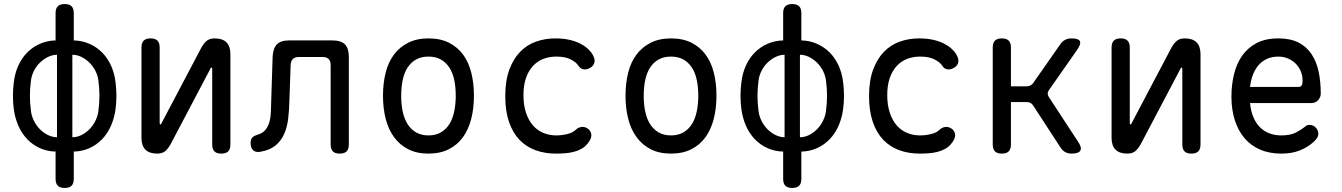

<svg xmlns="http://www.w3.org/2000/svg" viewBox="-20 -750 6640 950"><path d="M345 135Q345 158 334 169Q323 180 300 180Q277 180 266 169Q255 158 255 135V0Q213 -1 177.5 -17Q142 -33 115 -61Q88 -89 71 -127.5Q54 -166 48 -212Q44 -244 44 -276Q44 -308 48 -340Q53 -386 70 -424Q87 -462 114 -489.5Q141 -517 177 -533Q213 -549 255 -550V-685Q255 -708 266 -719Q277 -730 300 -730Q323 -730 334 -719Q345 -708 345 -685V-550Q387 -549 423 -533Q459 -517 486 -489.5Q513 -462 530 -424Q547 -386 552 -340Q556 -308 556 -276Q556 -244 552 -212Q546 -166 529 -127.5Q512 -89 485 -61Q458 -33 422.5 -17Q387 -1 345 0ZM262 -71V-479Q240 -479 218 -468.5Q196 -458 178 -440.5Q160 -423 148 -399.5Q136 -376 133 -350Q128 -313 128 -276Q128 -239 133 -202Q136 -176 148 -152Q160 -128 178 -110Q196 -92 218 -81.5Q240 -71 262 -71ZM338 -479V-71Q361 -71 382.5 -81.5Q404 -92 422 -110Q440 -128 452 -152Q464 -176 467 -202Q472 -239 472 -276Q472 -313 467 -350Q464 -376 452 -399.5Q440 -423 422 -440.5Q404 -458 382.5 -468.5Q361 -479 338 -479Z M680 -68V-515Q680 -538 691 -549Q702 -560 725 -560Q748 -560 759 -549Q770 -538 770 -515V-140Q772 -134 774 -134Q776 -134 776.5 -135.5Q777 -137 779 -140L974 -510Q986 -533 1001 -546.5Q1016 -560 1042 -560Q1081 -560 1100.5 -540.5Q1120 -521 1120 -482V-35Q1120 -12 1109 -1Q1098 10 1075 10Q1052 10 1041 -1Q1030 -12 1030 -35V-410Q1028 -416 1026 -416Q1024 -416 1023.5 -414.5Q1023 -413 1021 -410L826 -40Q814 -17 799 -3.5Q784 10 758 10Q719 10 699.5 -9.5Q680 -29 680 -68Z M1329 -470Q1331 -511 1350 -530.5Q1369 -550 1410 -550H1626Q1667 -550 1686.5 -530.5Q1706 -511 1706 -470V-35Q1706 -12 1695 -1Q1684 10 1661 10Q1638 10 1627 -1Q1616 -12 1616 -35V-428Q1616 -448 1606 -458Q1596 -468 1576 -468H1459Q1439 -468 1429 -458Q1419 -448 1418 -428L1412 -254Q1411 -207 1406 -164Q1401 -121 1386 -87Q1371 -53 1343 -30Q1315 -7 1268 1Q1245 5 1232.5 -6.5Q1220 -18 1220 -43Q1220 -60 1228 -69Q1236 -78 1256 -84Q1282 -92 1295 -109.5Q1308 -127 1314 -150.5Q1320 -174 1320.5 -201Q1321 -228 1322 -254Z M2100 10Q2042 10 2000 -11.5Q1958 -33 1930 -71Q1902 -109 1888.5 -161.5Q1875 -214 1875 -276Q1875 -338 1888 -390Q1901 -442 1929 -479.5Q1957 -517 1999.5 -538.5Q2042 -560 2100 -560Q2159 -560 2201.5 -538.5Q2244 -517 2271.5 -479.5Q2299 -442 2312 -390Q2325 -338 2325 -276Q2325 -214 2311.5 -161.5Q2298 -109 2270.5 -71Q2243 -33 2200.5 -11.5Q2158 10 2100 10ZM2100 -80Q2135 -80 2160.5 -94.5Q2186 -109 2202.5 -134.5Q2219 -160 2227 -196.5Q2235 -233 2235 -276Q2235 -319 2227.5 -354.5Q2220 -390 2203.5 -415.5Q2187 -441 2161.5 -455.5Q2136 -470 2100 -470Q2064 -470 2038.5 -455.5Q2013 -441 1996.5 -415.5Q1980 -390 1972.5 -354Q1965 -318 1965 -275Q1965 -232 1973 -196Q1981 -160 1997.5 -134.5Q2014 -109 2039.5 -94.5Q2065 -80 2100 -80Z M2480 -274Q2480 -351 2500 -405Q2520 -459 2553.5 -493.5Q2587 -528 2632 -544Q2677 -560 2727 -560Q2765 -560 2795 -553.5Q2825 -547 2847.5 -536Q2870 -525 2886 -511Q2902 -497 2911 -482Q2925 -459 2921.5 -442Q2918 -425 2901 -415Q2883 -404 2867 -407Q2851 -410 2842 -425Q2831 -442 2804 -456Q2777 -470 2733 -470Q2697 -470 2667 -458Q2637 -446 2615.5 -422Q2594 -398 2582 -362.5Q2570 -327 2570 -279Q2570 -230 2582.5 -192.5Q2595 -155 2616.5 -130Q2638 -105 2668 -92.5Q2698 -80 2732 -80Q2758 -80 2786 -86.5Q2814 -93 2829 -108Q2841 -120 2858.5 -122Q2876 -124 2893 -110Q2899 -104 2902.5 -96.5Q2906 -89 2906 -80Q2906 -71 2901 -60.5Q2896 -50 2886 -38Q2873 -22 2855 -12.5Q2837 -3 2816.5 2Q2796 7 2774 8.5Q2752 10 2730 10Q2675 10 2629 -7Q2583 -24 2550 -58.5Q2517 -93 2498.5 -147Q2480 -201 2480 -274Z M3300 10Q3242 10 3200 -11.5Q3158 -33 3130 -71Q3102 -109 3088.5 -161.5Q3075 -214 3075 -276Q3075 -338 3088 -390Q3101 -442 3129 -479.5Q3157 -517 3199.5 -538.5Q3242 -560 3300 -560Q3359 -560 3401.5 -538.5Q3444 -517 3471.5 -479.5Q3499 -442 3512 -390Q3525 -338 3525 -276Q3525 -214 3511.5 -161.5Q3498 -109 3470.5 -71Q3443 -33 3400.5 -11.5Q3358 10 3300 10ZM3300 -80Q3335 -80 3360.5 -94.5Q3386 -109 3402.5 -134.5Q3419 -160 3427 -196.5Q3435 -233 3435 -276Q3435 -319 3427.5 -354.5Q3420 -390 3403.5 -415.5Q3387 -441 3361.5 -455.5Q3336 -470 3300 -470Q3264 -470 3238.5 -455.5Q3213 -441 3196.5 -415.5Q3180 -390 3172.5 -354Q3165 -318 3165 -275Q3165 -232 3173 -196Q3181 -160 3197.5 -134.5Q3214 -109 3239.5 -94.5Q3265 -80 3300 -80Z M3945 135Q3945 158 3934 169Q3923 180 3900 180Q3877 180 3866 169Q3855 158 3855 135V0Q3813 -1 3777.5 -17Q3742 -33 3715 -61Q3688 -89 3671 -127.5Q3654 -166 3648 -212Q3644 -244 3644 -276Q3644 -308 3648 -340Q3653 -386 3670 -424Q3687 -462 3714 -489.5Q3741 -517 3777 -533Q3813 -549 3855 -550V-685Q3855 -708 3866 -719Q3877 -730 3900 -730Q3923 -730 3934 -719Q3945 -708 3945 -685V-550Q3987 -549 4023 -533Q4059 -517 4086 -489.5Q4113 -462 4130 -424Q4147 -386 4152 -340Q4156 -308 4156 -276Q4156 -244 4152 -212Q4146 -166 4129 -127.5Q4112 -89 4085 -61Q4058 -33 4022.5 -17Q3987 -1 3945 0ZM3862 -71V-479Q3840 -479 3818 -468.5Q3796 -458 3778 -440.5Q3760 -423 3748 -399.5Q3736 -376 3733 -350Q3728 -313 3728 -276Q3728 -239 3733 -202Q3736 -176 3748 -152Q3760 -128 3778 -110Q3796 -92 3818 -81.5Q3840 -71 3862 -71ZM3938 -479V-71Q3961 -71 3982.5 -81.5Q4004 -92 4022 -110Q4040 -128 4052 -152Q4064 -176 4067 -202Q4072 -239 4072 -276Q4072 -313 4067 -350Q4064 -376 4052 -399.5Q4040 -423 4022 -440.5Q4004 -458 3982.5 -468.5Q3961 -479 3938 -479Z M4280 -274Q4280 -351 4300 -405Q4320 -459 4353.5 -493.5Q4387 -528 4432 -544Q4477 -560 4527 -560Q4565 -560 4595 -553.5Q4625 -547 4647.5 -536Q4670 -525 4686 -511Q4702 -497 4711 -482Q4725 -459 4721.5 -442Q4718 -425 4701 -415Q4683 -404 4667 -407Q4651 -410 4642 -425Q4631 -442 4604 -456Q4577 -470 4533 -470Q4497 -470 4467 -458Q4437 -446 4415.5 -422Q4394 -398 4382 -362.5Q4370 -327 4370 -279Q4370 -230 4382.5 -192.5Q4395 -155 4416.5 -130Q4438 -105 4468 -92.5Q4498 -80 4532 -80Q4558 -80 4586 -86.5Q4614 -93 4629 -108Q4641 -120 4658.5 -122Q4676 -124 4693 -110Q4699 -104 4702.5 -96.5Q4706 -89 4706 -80Q4706 -71 4701 -60.5Q4696 -50 4686 -38Q4673 -22 4655 -12.5Q4637 -3 4616.5 2Q4596 7 4574 8.5Q4552 10 4530 10Q4475 10 4429 -7Q4383 -24 4350 -58.5Q4317 -93 4298.5 -147Q4280 -201 4280 -274Z M4937 10Q4914 10 4903 -1Q4892 -12 4892 -35V-515Q4892 -538 4903 -549Q4914 -560 4937 -560Q4960 -560 4971 -549Q4982 -538 4982 -515V-323H5060Q5070 -323 5078 -327Q5086 -331 5092 -339L5227 -532Q5237 -546 5250.5 -553Q5264 -560 5281 -560Q5316 -560 5323 -546.5Q5330 -533 5310 -504L5170 -304Q5164 -296 5164 -287.5Q5164 -279 5169 -271L5314 -49Q5334 -20 5325.5 -5Q5317 10 5282 10Q5265 10 5251.5 3Q5238 -4 5228 -19L5092 -228Q5087 -236 5079 -240.5Q5071 -245 5061 -245H4982V-35Q4982 -12 4971 -1Q4960 10 4937 10Z M5480 -68V-515Q5480 -538 5491 -549Q5502 -560 5525 -560Q5548 -560 5559 -549Q5570 -538 5570 -515V-140Q5572 -134 5574 -134Q5576 -134 5576.5 -135.5Q5577 -137 5579 -140L5774 -510Q5786 -533 5801 -546.5Q5816 -560 5842 -560Q5881 -560 5900.5 -540.5Q5920 -521 5920 -482V-35Q5920 -12 5909 -1Q5898 10 5875 10Q5852 10 5841 -1Q5830 -12 5830 -35V-410Q5828 -416 5826 -416Q5824 -416 5823.5 -414.5Q5823 -413 5821 -410L5626 -40Q5614 -17 5599 -3.5Q5584 10 5558 10Q5519 10 5499.5 -9.5Q5480 -29 5480 -68Z M6459 -132Q6478 -132 6490.5 -118.5Q6503 -105 6503 -88Q6503 -79 6498.5 -70.5Q6494 -62 6482 -50Q6466 -35 6448 -24Q6430 -13 6409.5 -5Q6389 3 6366.5 6.5Q6344 10 6319 10Q6261 10 6215.5 -9.5Q6170 -29 6138.5 -65.5Q6107 -102 6090 -154.5Q6073 -207 6073 -272Q6073 -329 6085.5 -381.5Q6098 -434 6125.5 -473.5Q6153 -513 6197 -536.5Q6241 -560 6305 -560Q6365 -560 6405 -539.5Q6445 -519 6469.5 -482Q6494 -445 6504.5 -395.5Q6515 -346 6515 -287Q6515 -269 6502 -254.5Q6489 -240 6468 -240H6165Q6169 -200 6182 -169.5Q6195 -139 6215 -119.5Q6235 -100 6261.5 -90Q6288 -80 6320 -80Q6365 -80 6391.5 -94Q6418 -108 6433 -120Q6441 -127 6446 -129.5Q6451 -132 6459 -132ZM6165 -320H6409Q6414 -320 6419.5 -326Q6425 -332 6425 -353Q6425 -374 6417 -395Q6409 -416 6393.5 -432.5Q6378 -449 6355.5 -459.5Q6333 -470 6305 -470Q6274 -470 6249.5 -459Q6225 -448 6207.5 -428Q6190 -408 6179.5 -380.5Q6169 -353 6165 -320Z"/></svg>

Font: Maple Mono NF
Style: Regular
Weight: 400
Monospace: yes
Designer: subframe7536
Version: Version 7.000